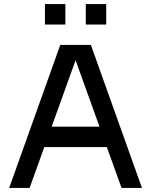

<svg xmlns="http://www.w3.org/2000/svg" viewBox="-20 -920 740 940"><path d="M275 -700 25 0H125L197 -200H503L575 0H675L425 -700ZM200 -800H300V-900H200ZM233 -300 350 -625 467 -300ZM400 -800H500V-900H400Z"/></svg>

Font: LS-VG5000
Style: Regular
Weight: 400
Designer: Justin Bihan, 2021
Foundry: Justin Bihan, 2021
Version: Version 1.000;Glyphs 3.1.2 (3151)